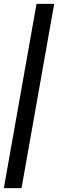

<svg xmlns="http://www.w3.org/2000/svg" viewBox="-45 -770 302 999"><path d="M145 -750H237L67 209H-25Z"/></svg>

Font: Cabin
Style: Italic
Weight: 400
Italic angle: -7°
Designer: Pablo Impallari
Foundry: Pablo Impallari. http://www.impallari.com Igino Marini. http://www.ikern.com
Version: Version 2.200